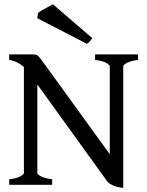

<svg xmlns="http://www.w3.org/2000/svg" viewBox="-20 -872 694 906"><path d="M631.3 -589.4Q596.2 -584.5 578.9 -575.2Q561.5 -565.9 561.5 -559.1V-15.6L498 -34.7V-559.1Q498 -564.9 482.9 -574.5Q467.8 -584 428.7 -589.4V-615.2H631.3ZM561.5 14.6Q529.8 11.2 511 2Q492.2 -7.3 483.9 -19L116.2 -528.8Q96.2 -556.6 72.5 -571Q48.8 -585.4 23.4 -589.4V-615.2H137.7Q151.9 -615.2 159.2 -608.9Q166.5 -602.5 184.6 -577.1L501.5 -139.6Q508.3 -129.9 522.7 -111.3Q537.1 -92.8 549.3 -77.6Q561.5 -62.5 561.5 -62.5ZM23.4 0V-25.9Q59.1 -30.3 75.9 -39.8Q92.8 -49.3 92.8 -55.7V-579.1L156.2 -596.2V-55.7Q156.2 -49.8 172.1 -40.5Q188 -31.2 226.1 -25.9V0ZM415.5 -691.9Q409.2 -682.6 403.6 -676Q397.9 -669.4 389.6 -665.5L155.8 -786.1L159.7 -811Q164.6 -815.4 178.7 -823.7Q192.9 -832 207.8 -839.8Q222.7 -847.7 230 -851.6Z"/></svg>

Font: Gentium Book Plus
Style: Regular
Weight: 400
Designer: Victor Gaultney, Annie Olsen, Iska Routamaa, Becca Hirsbrunner
Foundry: SIL International
Version: Version 6.101